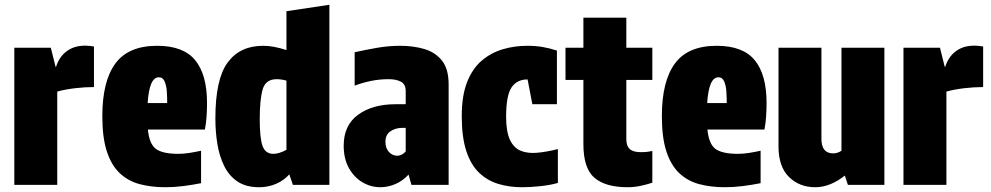

<svg xmlns="http://www.w3.org/2000/svg" viewBox="-20 -775 4157 805"><path d="M40 0V-575H193L213 -495H215Q231 -545 271.5 -568Q312 -591 374 -580V-410Q335 -410 293.5 -405Q252 -400 220 -391V0Z M673 10Q614 10 565.5 -3Q517 -16 482 -49Q447 -82 428 -140Q409 -198 409 -288Q409 -434 463.5 -508.5Q518 -583 639 -583Q749 -583 798.5 -522.5Q848 -462 848 -343Q848 -315 846 -285.5Q844 -256 839 -232H600Q606 -171 634 -150.5Q662 -130 728 -130Q751 -130 775.5 -134Q800 -138 823 -143V-7Q788 0 749.5 5Q711 10 673 10ZM646 -451Q606 -451 599 -343H681Q681 -365 679.5 -390Q678 -415 670.5 -433Q663 -451 646 -451Z M1067 10Q1012 10 976.5 -13.5Q941 -37 920.5 -78Q900 -119 891.5 -170.5Q883 -222 883 -279Q883 -443 934.5 -513Q986 -583 1083 -583Q1127 -583 1181 -565V-728L1361 -755V0H1208L1193 -44Q1171 -19 1138 -4.5Q1105 10 1067 10ZM1126 -130Q1137 -130 1151 -134Q1165 -138 1181 -147V-437Q1159 -443 1140 -443Q1094 -443 1081.5 -401Q1069 -359 1069 -274Q1069 -195 1081 -162.5Q1093 -130 1126 -130Z M1575 10Q1535 10 1500 -10.5Q1465 -31 1443 -70Q1421 -109 1421 -164Q1421 -250 1481.5 -294Q1542 -338 1638 -338H1681V-393Q1681 -422 1661 -432.5Q1641 -443 1610 -443Q1572 -443 1537 -436Q1502 -429 1467 -416V-556Q1512 -566 1560.5 -574.5Q1609 -583 1658 -583Q1713 -583 1759 -569.5Q1805 -556 1833 -521Q1861 -486 1861 -421V0H1705L1693 -43Q1668 -16 1637 -3Q1606 10 1575 10ZM1645 -122Q1665 -122 1681 -140V-239H1668Q1638 -239 1617 -224.5Q1596 -210 1596 -181Q1596 -153 1611 -137.5Q1626 -122 1645 -122Z M2169 10Q2115 10 2069 -4Q2023 -18 1988.5 -51Q1954 -84 1935 -142Q1916 -200 1916 -288Q1916 -374 1938.5 -431Q1961 -488 2000 -521Q2039 -554 2088 -568.5Q2137 -583 2191 -583Q2226 -583 2255 -578Q2284 -573 2315 -563V-338H2212L2192 -442Q2147 -442 2124.5 -408Q2102 -374 2102 -286Q2102 -223 2118 -189Q2134 -155 2163 -143Q2192 -131 2232 -134.5Q2272 -138 2319 -150V-8Q2288 1 2246 5.5Q2204 10 2169 10Z M2606 -575H2715V-440H2606V-191Q2606 -163 2620.5 -150Q2635 -137 2667 -137Q2683 -137 2695 -138.5Q2707 -140 2715 -142V-9Q2691 -1 2664.5 4.5Q2638 10 2611 10Q2519 10 2472.5 -29.5Q2426 -69 2426 -171V-440H2351V-575H2426V-701H2606Z M3019 10Q2960 10 2911.5 -3Q2863 -16 2828 -49Q2793 -82 2774 -140Q2755 -198 2755 -288Q2755 -434 2809.5 -508.5Q2864 -583 2985 -583Q3095 -583 3144.5 -522.5Q3194 -462 3194 -343Q3194 -315 3192 -285.5Q3190 -256 3185 -232H2946Q2952 -171 2980 -150.5Q3008 -130 3074 -130Q3097 -130 3121.5 -134Q3146 -138 3169 -143V-7Q3134 0 3095.5 5Q3057 10 3019 10ZM2992 -451Q2952 -451 2945 -343H3027Q3027 -365 3025.5 -390Q3024 -415 3016.5 -433Q3009 -451 2992 -451Z M3522 -39Q3494 -16 3462 -3Q3430 10 3398 10Q3332 10 3288 -33Q3244 -76 3244 -162V-575H3424V-193Q3424 -132 3473 -132Q3492 -132 3508 -143V-575H3688V0H3535Z M3768 0V-575H3921L3941 -495H3943Q3959 -545 3999.5 -568Q4040 -591 4102 -580V-410Q4063 -410 4021.5 -405Q3980 -400 3948 -391V0Z"/></svg>

Font: Protest Strike
Style: Regular
Weight: 400
Designer: Octavio Pardo
Foundry: Ashler Design
Version: Version 2.005; ttfautohint (v1.8.4.7-5d5b)